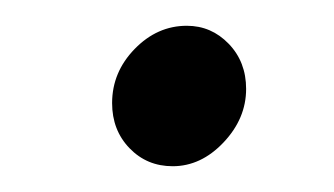

<svg xmlns="http://www.w3.org/2000/svg" viewBox="-20 -358 259 149"><path d="M67 -229ZM125 -338Q144 -338 157.5 -324Q171 -310 171 -289Q171 -266 153.5 -247.5Q136 -229 114 -229Q94 -229 80.5 -243Q67 -257 67 -278Q67 -302 84.5 -320Q102 -338 125 -338Z"/></svg>

Font: Red Hat Text
Style: Italic
Weight: 400
Italic angle: -12°
Designer: Pentagram / MCKL
Foundry: Pentagram / MCKL
Version: Version 1.005; Red Hat Text Italic